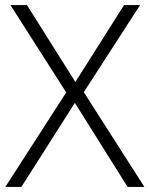

<svg xmlns="http://www.w3.org/2000/svg" viewBox="-20 -734 588 754"><path d="M547 0H481L274 -330L64 0H1L240 -371L21 -714H86L276 -412L467 -714H530L309 -372Z"/></svg>

Font: Noto Sans Lao Looped Light
Style: Regular
Weight: 300
Designer: Mark Frömberg, Ben Mitchell
Foundry: The Fontpad Ltd
Version: Version 1.002; ttfautohint (v1.8.4.7-5d5b)